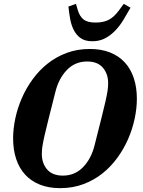

<svg xmlns="http://www.w3.org/2000/svg" viewBox="-20 -964 741 996"><path d="M306 -53Q369 -53 411.5 -97.5Q454 -142 471 -212Q493 -299 506.5 -352.5Q520 -406 527.5 -439.5Q535 -473 538 -493Q541 -513 541 -533Q541 -581 513.5 -613Q486 -645 432 -645Q369 -645 326.5 -600.5Q284 -556 267 -486Q245 -399 231.5 -345.5Q218 -292 210.5 -258.5Q203 -225 200 -205Q197 -185 197 -165Q197 -117 224.5 -85Q252 -53 306 -53ZM292 12Q233 12 187.5 -6Q142 -24 111 -57.5Q80 -91 64 -139Q48 -187 48 -246Q48 -296 59.5 -350Q71 -404 93.5 -455.5Q116 -507 149.5 -553Q183 -599 227 -634Q271 -669 326 -689.5Q381 -710 446 -710Q505 -710 550.5 -692Q596 -674 627 -640.5Q658 -607 674 -559Q690 -511 690 -452Q690 -402 678.5 -348Q667 -294 644.5 -242.5Q622 -191 588.5 -145Q555 -99 511 -64Q467 -29 412 -8.5Q357 12 292 12ZM459 -750Q421 -750 398 -766.5Q375 -783 362 -809.5Q349 -836 343.5 -868Q338 -900 335 -930L374 -944L384 -910Q394 -878 414 -862.5Q434 -847 476 -847Q517 -847 544.5 -861.5Q572 -876 597 -910L622 -944L657 -924Q640 -894 621.5 -863Q603 -832 579.5 -807Q556 -782 526.5 -766Q497 -750 459 -750Z"/></svg>

Font: IBM Plex Serif
Style: Bold Italic
Weight: 700
Italic angle: -14°
Designer: Mike Abbink, Paul van der Laan, Pieter van Rosmalen
Foundry: Bold Monday
Version: Version 3.001